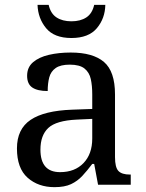

<svg xmlns="http://www.w3.org/2000/svg" viewBox="-20 -763 603 793"><path d="M205 10Q138 10 94 -29Q50 -68 50 -150Q50 -230 106.5 -268Q163 -306 278 -310L361 -313V-373Q361 -409 355 -436.5Q349 -464 329 -480Q309 -496 268 -496Q230 -496 210 -482Q190 -468 183.5 -443.5Q177 -419 177 -387Q135 -387 113.5 -401.5Q92 -416 92 -450Q92 -485 116.5 -506Q141 -527 182 -536.5Q223 -546 272 -546Q364 -546 409.5 -507Q455 -468 455 -373V-114Q455 -72 469 -57Q483 -42 517 -42H520V0H385L369 -86H361Q340 -58 320 -36.5Q300 -15 273.5 -2.5Q247 10 205 10ZM228 -52Q289 -52 325 -89.5Q361 -127 361 -191V-272L297 -269Q212 -265 179.5 -234.5Q147 -204 147 -145Q147 -52 228 -52ZM275 -606Q204 -606 170.5 -646.5Q137 -687 135 -743H181Q189 -707 213.5 -691Q238 -675 275 -675Q312 -675 336.5 -691Q361 -707 369 -743H415Q414 -687 380 -646.5Q346 -606 275 -606Z"/></svg>

Font: Noto Serif Grantha
Style: Regular
Weight: 400
Designer: Monotype Design Team
Foundry: Monotype Imaging Inc.
Version: Version 2.004; ttfautohint (v1.8.4.7-5d5b)